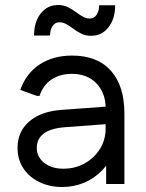

<svg xmlns="http://www.w3.org/2000/svg" viewBox="-20 -735 582 767"><path d="M228 12Q177 12 136.5 -8Q96 -28 73 -63Q50 -98 50 -144Q50 -209 96.5 -249.5Q143 -290 225 -296L417 -310V-240L242 -227Q184 -223 155.5 -202Q127 -181 127 -144Q127 -108 156.5 -84.5Q186 -61 233 -61Q280 -61 318.5 -82.5Q357 -104 379.5 -140.5Q402 -177 402 -222V-303Q402 -363 365.5 -401.5Q329 -440 267 -440Q220 -440 186 -417.5Q152 -395 138 -352H127L61 -376Q85 -443 139 -478Q193 -513 268 -513Q369 -513 423 -452.5Q477 -392 477 -281V0H404V-145L430 -126Q418 -86 388 -54.5Q358 -23 317 -5.5Q276 12 228 12ZM344 -592Q323 -592 306 -600Q289 -608 274.5 -619Q260 -630 246 -638Q232 -646 217 -646Q200 -646 190 -631Q180 -616 180 -593H116Q116 -647 142.5 -681Q169 -715 212 -715Q233 -715 250 -707Q267 -699 281.5 -688Q296 -677 310 -669Q324 -661 339 -661Q356 -661 366 -676Q376 -691 376 -714H440Q440 -660 413.5 -626Q387 -592 344 -592Z"/></svg>

Font: Fustat
Style: Regular
Weight: 400
Designer: Mohamed Gaber, Khaled Hosny, Laura Garcia Mut
Foundry: Kief Type Foundry, Alif Type Foundry, Hard Type Foundry
Version: Version 1.007